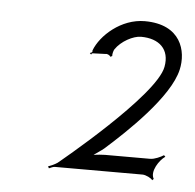

<svg xmlns="http://www.w3.org/2000/svg" viewBox="-35 -725 406 399"><g transform="rotate(5 167.5 -525.0)"><path d="M78 -371 80 -367C83 -368 88 -371 92 -371H275C282 -371 294 -365 296 -361L299 -364C290 -379 307 -404 319 -412L316 -415C310 -411 297 -405 288 -405H194C187 -405 178 -404 170 -403C177 -408 185 -413 191 -418C235 -457 320 -537 333 -595C342 -634 328 -689 252 -689C203 -689 161 -651 149 -619V-616C148 -614 145 -614 144 -613L147 -610C147 -611 148 -613 150 -613L177 -614C180 -615 186 -612 187 -609L191 -611C190 -613 192 -622 194 -625C206 -643 231 -656 247 -656C285 -656 308 -635 301 -598C290 -537 97 -380 97 -380C91 -376 84 -373 78 -371Z"/></g></svg>

Font: Armata Saber
Style: RgIta
Weight: 400
Designer: Jasper
Foundry: Cannot Into Space Fonts
Version: Version 0.970